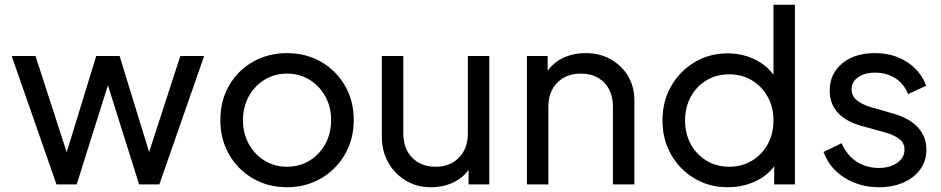

<svg xmlns="http://www.w3.org/2000/svg" viewBox="-20 -774 3950 806"><path d="M217 0 29 -539H129L260 -135L384 -539H482L606 -136L737 -539H837L649 0H564L433 -416L302 0Z M1185 12Q1106 12 1042.5 -24.5Q979 -61 942 -125Q905 -189 905 -270Q905 -352 942 -415.5Q979 -479 1042.5 -515Q1106 -551 1185 -551Q1264 -551 1327 -515Q1390 -479 1427.5 -415.5Q1465 -352 1465 -270Q1465 -189 1427.5 -125Q1390 -61 1326.5 -24.5Q1263 12 1185 12ZM1185 -74Q1237 -74 1279 -99.5Q1321 -125 1345.5 -169.5Q1370 -214 1370 -270Q1370 -325 1345.5 -369.5Q1321 -414 1279 -439.5Q1237 -465 1185 -465Q1133 -465 1091 -439.5Q1049 -414 1024.5 -369.5Q1000 -325 1000 -270Q1000 -214 1024.5 -169.5Q1049 -125 1091 -99.5Q1133 -74 1185 -74Z M1788 12Q1729 12 1682.5 -16.5Q1636 -45 1609.5 -92.5Q1583 -140 1583 -198V-539H1673V-214Q1673 -150 1710.5 -112Q1748 -74 1809 -74Q1869 -74 1906.5 -112Q1944 -150 1944 -214V-539H2034V0H1947V-61Q1923 -27 1881.5 -7.5Q1840 12 1788 12Z M2192 0V-539H2279V-477Q2304 -512 2345.5 -531.5Q2387 -551 2438 -551Q2498 -551 2544 -525Q2590 -499 2616.5 -454.5Q2643 -410 2643 -354V0H2553V-326Q2553 -389 2516.5 -427Q2480 -465 2418 -465Q2357 -465 2319.5 -427Q2282 -389 2282 -326V0Z M3035 12Q2958 12 2896 -24.5Q2834 -61 2797.5 -124.5Q2761 -188 2761 -269Q2761 -349 2797.5 -412.5Q2834 -476 2896 -513Q2958 -550 3034 -550Q3095 -550 3146.5 -525.5Q3198 -501 3227 -460V-754H3317V0H3230V-76Q3199 -34 3147 -11Q3095 12 3035 12ZM3041 -74Q3094 -74 3136 -99Q3178 -124 3202.5 -168Q3227 -212 3227 -269Q3227 -324 3202.5 -368Q3178 -412 3136 -437Q3094 -462 3041 -462Q2988 -462 2946 -437Q2904 -412 2880 -368Q2856 -324 2856 -269Q2856 -212 2880 -168.5Q2904 -125 2946 -99.5Q2988 -74 3041 -74Z M3669 12Q3591 12 3527.5 -26.5Q3464 -65 3437 -136L3513 -173Q3535 -122 3576 -95.5Q3617 -69 3669 -69Q3716 -69 3746.5 -90.5Q3777 -112 3777 -146Q3777 -175 3753.5 -192Q3730 -209 3692 -219L3602 -244Q3463 -281 3463 -394Q3463 -464 3515 -507.5Q3567 -551 3653 -551Q3729 -551 3786.5 -514.5Q3844 -478 3868 -414L3792 -379Q3775 -422 3738.5 -445.5Q3702 -469 3653 -469Q3609 -469 3582 -449.5Q3555 -430 3555 -399Q3555 -371 3576.5 -353.5Q3598 -336 3633 -325L3727 -298Q3796 -279 3832.5 -240Q3869 -201 3869 -146Q3869 -99 3843.5 -63.5Q3818 -28 3773 -8Q3728 12 3669 12Z"/></svg>

Font: Plus Jakarta Text
Style: Regular
Weight: 400
Designer: Gumpita Rahayu
Foundry: Tokotype Studio
Version: Version 1.000